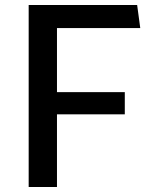

<svg xmlns="http://www.w3.org/2000/svg" viewBox="-20 -750 660 770"><path d="M95 0H208.5V-291.5H480.5V-380.5H208.5V-637.5H542.5L530 -730H95Z"/></svg>

Font: Monaspace Krypton Medium
Style: Regular
Weight: 500
Designer: Riley Cran & the Lettermatic Team
Foundry: Lettermatic
Version: Version 1.101 (Monaspace Krypton)